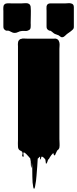

<svg xmlns="http://www.w3.org/2000/svg" viewBox="-57 -941 480 1196"><path d="M313 -75Q313 -62 314 -48.5Q315 -35 313 -22Q313 -21 312.5 -20.5Q312 -20 312 -18Q309 -10 299 -3Q296 2 294 7.5Q292 13 289 18Q289 19 287 23.5Q285 28 282 27Q278 25 277 19Q276 13 275 12L272 15Q270 17 267.5 20Q265 23 263 25L254 38Q252 42 249 47Q246 52 242 54Q241 57 240.5 60Q240 63 238 67Q237 69 236 72Q235 75 233 77Q233 78 231.5 78.5Q230 79 229 78Q228 73 227.5 67Q227 61 226 55Q225 53 224.5 51Q224 49 222 48Q220 46 218 44Q216 42 214 40Q211 37 209 36Q204 36 201 35L198 47Q197 48 196 51Q195 54 194 53Q192 49 192.5 44Q193 39 191 35Q190 35 190 35.5Q190 36 189 36Q189 37 185 41Q185 41 184.5 41Q184 41 184 42Q184 42 183.5 43Q183 44 178 47Q177 59 176.5 71Q176 83 175 95Q173 117 170.5 152.5Q168 188 163 211Q162 216 161.5 220.5Q161 225 159 230Q156 236 155 235Q152 233 151.5 229.5Q151 226 150 224Q149 216 148 209.5Q147 203 146 196Q145 181 144.5 158Q144 135 144 112Q144 89 142 74Q142 69 141.5 78.5Q141 88 140.5 97.5Q140 107 138 103Q134 86 135 77Q136 68 131 45Q129 43 126.5 40.5Q124 38 122 35L108 20Q106 18 103.5 16Q101 14 99 12Q95 9 92 9Q89 9 89 9Q88 16 90 26.5Q92 37 86 35Q79 33 82 23Q85 13 82 7Q79 0 79 2Q79 4 80 8Q81 12 81 11.5Q81 11 77 0Q76 -1 74.5 -1Q73 -1 71 -2Q55 -9 55 -28Q54 -38 54.5 -48.5Q55 -59 55 -68V-653Q55 -658 54.5 -663.5Q54 -669 55 -674Q55 -678 57 -684Q59 -688 60 -689Q62 -692 64.5 -694Q67 -696 69 -697Q71 -698 73 -698.5Q75 -699 77 -699Q81 -701 85 -701Q89 -701 93 -701Q99 -701 106 -700.5Q113 -700 118 -700H274Q279 -700 284.5 -700.5Q290 -701 295 -699Q296 -698 297 -698Q298 -698 299 -697Q305 -695 309 -687Q311 -684 313 -676Q315 -666 314 -655.5Q313 -645 313 -637ZM384 -920Q403 -917 403 -897V-773Q403 -761 393 -754Q386 -747 377 -741Q368 -735 360 -729Q354 -724 347 -717Q340 -710 332 -709Q325 -708 319 -713Q313 -718 308 -721Q302 -724 296 -725.5Q290 -727 284 -730Q277 -734 270.5 -740Q264 -746 256 -750H251Q250 -750 249.5 -750.5Q249 -751 248 -751Q244 -753 241.5 -755.5Q239 -758 237 -760Q234 -765 233.5 -769Q233 -773 233 -777V-873Q233 -879 232.5 -887Q232 -895 233 -902Q237 -920 257 -920H352Q360 -920 368.5 -921Q377 -922 384 -920ZM134 -897Q136 -875 135 -847.5Q134 -820 134 -797Q134 -792 134.5 -785.5Q135 -779 134 -773Q134 -757 120 -752Q112 -747 100.5 -748Q89 -749 79 -748Q66 -747 55 -741Q44 -735 31 -736Q22 -737 14.5 -741.5Q7 -746 -1 -749Q-4 -750 -7 -750Q-10 -750 -13 -750H-18Q-19 -750 -19.5 -750.5Q-20 -751 -21 -751Q-25 -753 -27.5 -755.5Q-30 -758 -32 -760Q-35 -765 -35.5 -769Q-36 -773 -36 -777V-873Q-36 -878 -36.5 -884.5Q-37 -891 -36 -897Q-36 -907 -29.5 -913.5Q-23 -920 -13 -920Q-7 -921 -0.5 -920.5Q6 -920 11 -920H79Q88 -920 97.5 -921Q107 -922 116 -920Q122 -918 125 -916Q134 -907 134 -897Z"/></svg>

Font: Rubik Wet Paint
Style: Regular
Weight: 400
Designer: Hubert and Fischer, NaN
Foundry: Hubert and Fischer, NaN
Version: Version 2.200